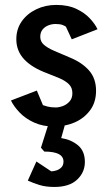

<svg xmlns="http://www.w3.org/2000/svg" viewBox="-20 -506 445 773"><path d="M198.7 3.5Q152.7 3.5 117 -12.8Q81.4 -29.1 58.3 -53.7Q35.1 -78.3 24.1 -101.4L128.3 -141.4L152.9 -82.6Q158.4 -80.6 171.5 -77Q184.7 -73.4 204.7 -73.4Q218 -73.4 233.6 -79.3Q249.1 -85.2 260.3 -97.9Q271.4 -110.5 271.4 -130.8Q271.4 -153.2 257.5 -166.9Q243.5 -180.5 220.8 -190.4Q198.1 -200.2 170.8 -210.6Q108.9 -233.3 77.3 -267.2Q45.7 -301.1 45.7 -347.9Q45.7 -388.9 67.5 -420Q89.3 -451 126 -468.6Q162.6 -486.2 206.3 -486.2Q253.4 -486.2 287 -470.5Q320.5 -454.7 341.7 -432Q363 -409.2 372.5 -388.2L268.9 -347.7L245.3 -398.7Q242.5 -401 232.4 -405.2Q222.3 -409.4 203.7 -409.4Q188.7 -409.4 174.7 -403.9Q160.7 -398.5 151.4 -387.1Q142.1 -375.8 142.1 -357.6Q142.1 -338.7 156.8 -325.8Q171.5 -312.8 198.3 -301.3Q225.1 -289.8 260.3 -274.8Q309.7 -254.8 338.2 -222.6Q366.7 -190.5 366.7 -140.5Q366.7 -93.9 342.4 -61.5Q318.1 -29.1 279.8 -12.8Q241.4 3.5 198.7 3.5ZM199 246.7Q164.8 246.7 139.5 239Q114.1 231.2 92 221.1L126.5 144.2L186.2 183.8Q195 183.8 206.5 180.3Q218 176.9 226.8 168.2Q235.6 159.5 235.6 144.4Q235.6 104.2 158.3 104.2L144.9 88.7L173 0H240.4L226.4 49.9Q266.2 56 294 79Q321.7 102.1 321.7 146Q321.7 188.1 290.3 217.4Q259 246.7 199 246.7Z"/></svg>

Font: Kreon Light
Style: Regular
Weight: 300
Designer: Julia Petretta
Foundry: Julia Petretta and Eli Heuer
Version: Version 2.002